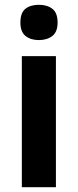

<svg xmlns="http://www.w3.org/2000/svg" viewBox="-20 -780 325 800"><path d="M142 -613Q108 -613 86.5 -630Q65 -647 65 -686Q65 -727 86 -743.5Q107 -760 142 -760Q177 -760 198.5 -743Q220 -726 220 -686Q220 -647 198 -630Q176 -613 142 -613ZM71 0V-546H213V0Z"/></svg>

Font: Noto Sans SemiCondensed
Style: Bold
Weight: 700
Width: 4
Designer: Monotype Design Team
Foundry: Monotype Imaging Inc.
Version: Version 2.013; ttfautohint (v1.8.4.7-5d5b)